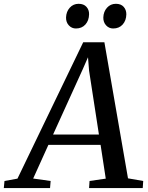

<svg xmlns="http://www.w3.org/2000/svg" viewBox="-86 -964 758 984"><path d="M-66.5 0 -63 -36.5 3.5 -48.5 340.5 -747.5H449L570 -50L648 -36.5L645.5 0H370.5L373 -36.5L456 -48.5L429.5 -221.5H162L84 -49L173.5 -36.5L170.5 0ZM338.5 -610 186 -274.5H421L370.5 -602L365 -670.5ZM303 -818Q281.5 -818 266.8 -834Q252 -850 252.5 -874.5Q253.5 -904.5 271.5 -924.5Q289.5 -944.5 317 -944.5Q343 -944.5 357 -929Q371 -913.5 370.5 -891Q370 -859 351.8 -838.5Q333.5 -818 303 -818ZM494 -818Q472.5 -818 457.8 -834Q443 -850 443.5 -874.5Q444.5 -904.5 462.5 -924.5Q480.5 -944.5 508 -944.5Q534 -944.5 547.8 -929Q561.5 -913.5 561.5 -891Q561 -859 542.8 -838.5Q524.5 -818 494 -818Z"/></svg>

Font: Merriweather Text Regular
Style: Italic
Weight: 400
Italic angle: -7.8°
Designer: Eben Sorkin
Foundry: Eben Sorkin
Version: Version 2.100; ttfautohint (v1.7.19-72a1) -l 8 -r 50 -G 200 